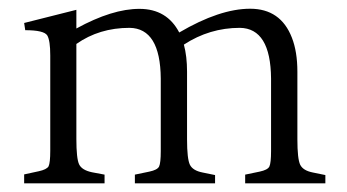

<svg xmlns="http://www.w3.org/2000/svg" viewBox="-20 -422 798 442"><path d="M278.3 -357.9Q208.5 -357.9 155.8 -320.8V-102.1Q155.8 -57.1 162.1 -43.7Q168.5 -30.3 191.9 -25.4L220.7 -20V0H35.6V-20.5L69.3 -27.8Q87.4 -31.7 91.8 -39.1Q95.7 -47.4 95.7 -74.7V-294.4Q95.7 -328.6 88.9 -340.3Q81.5 -352.5 38.1 -352.5L35.6 -369.1L155.8 -399.4V-356.4Q238.8 -401.9 301.5 -401.6Q364.3 -401.4 392.6 -347.2Q485.8 -401.9 555.9 -401.9Q626 -401.9 651.9 -335.4Q664.6 -303.2 664.6 -256.8V-101.1Q664.6 -56.2 671.1 -42.7Q677.7 -29.3 700.2 -24.9L729 -19V0H544.4V-20L577.6 -26.9Q596.2 -30.8 600.1 -38.6Q604 -46.9 604 -74.2V-241.2Q603 -356.9 532.2 -357.9Q462.4 -357.9 403.3 -319.3Q410.6 -292.5 410.6 -256.8V-101.1Q410.6 -56.2 417.2 -42.7Q423.8 -29.3 446.3 -24.9L475.1 -19V0H290.5V-20L323.7 -26.9Q342.3 -30.8 346.2 -38.6Q350.1 -46.9 350.1 -74.2V-241.2Q349.1 -356.9 278.3 -357.9Z"/></svg>

Font: Lancelot
Style: Regular
Weight: 400
Designer: Marion Kadi
Foundry: Marion Kadi, Anton Koovit
Version: 1.004